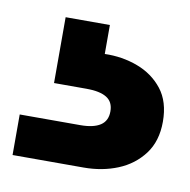

<svg xmlns="http://www.w3.org/2000/svg" viewBox="-45 -51 355 359"><g transform="rotate(10 133.0 128.5)"><path d="M0 264V187H115Q140 187 153 178.5Q166 170 166 152Q166 134 153 126Q140 118 115 118H53V-7H137V48Q170 47 199.5 58Q229 69 247.5 92.5Q266 116 266 154Q266 191 247.5 215.5Q229 240 199.5 252Q170 264 135 264Z"/></g></svg>

Font: DM Sans 16pt
Style: Bold
Weight: 700
Version: Version 4.004;gftools[0.9.30]